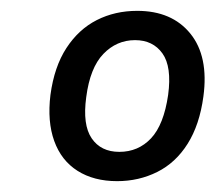

<svg xmlns="http://www.w3.org/2000/svg" viewBox="-20 -734 397 354"><path d="M196 -400Q153 -400 123 -419Q93 -438 80 -474Q67 -510 73 -559Q80 -611 102.5 -645.5Q125 -680 158.5 -697Q192 -714 233 -714Q297 -714 331 -672Q365 -630 355 -556Q348 -504 326 -469Q304 -434 270 -417Q236 -400 196 -400ZM200 -454Q235 -454 258.5 -479Q282 -504 290 -559Q297 -611 279.5 -635.5Q262 -660 229 -660Q195 -660 170.5 -634.5Q146 -609 139 -555Q132 -504 149 -479Q166 -454 200 -454Z"/></svg>

Font: Nunito Sans 10pt SemiCondensed SemiBold
Style: Italic
Weight: 600
Width: 4
Italic angle: -9°
Designer: Vernon Adams
Foundry: Vernon Adams
Version: Version 3.101;gftools[0.9.27]